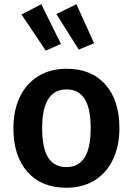

<svg xmlns="http://www.w3.org/2000/svg" viewBox="-20 -867 624 902"><path d="M541 -265Q541 -182 511 -118.5Q481 -55 425 -20Q369 15 292 15Q175 15 109 -59.5Q43 -134 43 -265Q43 -348 73 -411Q103 -474 159.5 -509Q216 -544 293 -544Q410 -544 475.5 -469.5Q541 -395 541 -265ZM178 -265Q178 -171 206.5 -126.5Q235 -82 292 -82Q349 -82 377.5 -127Q406 -172 406 -265Q406 -358 377.5 -402.5Q349 -447 293 -447Q178 -447 178 -265ZM266 -661 195 -629 81 -799 174 -847ZM422 -664 350 -634 245 -801 339 -847Z"/></svg>

Font: Fira Sans Medium
Style: Regular
Weight: 500
Designer: bBox Type GmbH & Carrois Corporate GbR & Edenspiekermann AG
Foundry: bBox Type GmbH & Carrois Corporate GbR & Edenspiekermann AG
Version: Version 4.301